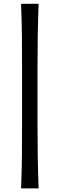

<svg xmlns="http://www.w3.org/2000/svg" viewBox="-20 -851 322 1037"><path d="M93.8 166.5Q97.7 72.3 98.4 -12.2Q99.1 -96.7 99.1 -182.1V-481.9Q99.1 -567.9 98.4 -652.1Q97.7 -736.3 93.8 -830.6H188.5Q185.1 -736.3 183.8 -652.1Q182.6 -567.9 182.6 -481.9V-182.1Q182.6 -96.7 183.8 -12.2Q185.1 72.3 188.5 166.5Z"/></svg>

Font: Pinar-DS2-FD Medium
Style: Regular
Weight: 500
Designer: Amin Abedi
Version: Version 3.000